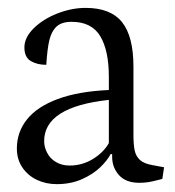

<svg xmlns="http://www.w3.org/2000/svg" viewBox="-20 -452 441 484"><path d="M258.8 -63.5H262.7V-56.6Q262.7 -29.8 280 -10.5Q297.4 8.8 331.1 8.8Q344.2 8.8 354.5 7.1Q364.7 5.4 379.4 1.5L389.2 -1L393.6 -30.3L365.2 -35.6Q343.8 -39.1 333.3 -48.3Q322.8 -57.6 319.6 -72.3Q316.4 -86.9 316.4 -112.3V-283.7Q316.4 -360.4 287.6 -396.2Q258.8 -432.1 195.8 -432.1Q160.6 -432.1 124.5 -418Q88.4 -403.8 64.9 -380.6Q41.5 -357.4 41.5 -332.5Q41.5 -307.6 57.6 -298.1Q73.7 -288.6 96.7 -288.6Q99.1 -328.6 104.5 -351.1Q109.9 -373.5 122.8 -385.3Q135.7 -397 160.6 -397Q210.9 -397 232.7 -360.8Q254.4 -324.7 254.4 -257.8V-225.1Q177.7 -221.7 125.7 -202.4Q73.7 -183.1 48.1 -151.1Q22.5 -119.1 22.5 -77.6Q22.5 -50.3 36.4 -29.8Q50.3 -9.3 73.2 1.5Q96.2 12.2 123 12.2Q158.2 12.2 186.3 -0.2Q214.4 -12.7 232.4 -30Q250.5 -47.4 258.8 -63.5ZM254.4 -91.3Q241.2 -67.9 214.4 -51.3Q187.5 -34.7 155.3 -34.7Q135.7 -34.7 121.1 -43.5Q106.4 -52.2 98.9 -66.7Q91.3 -81.1 91.3 -96.2Q91.3 -182.6 254.4 -200.2Z"/></svg>

Font: Neuton Light
Style: Regular
Weight: 300
Designer: Brian M Zick
Foundry: Brian M Zick
Version: Version 1.560